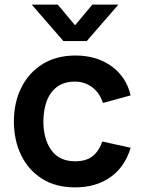

<svg xmlns="http://www.w3.org/2000/svg" viewBox="-20 -795 616 830"><path d="M117.3 -775H229.8L304.5 -685.8L379.2 -775H491.7L355 -617.5H254ZM304.5 15Q221.1 15 162 -22.2Q102.9 -59.5 71.6 -124Q40.2 -188.4 40 -270Q40.2 -352.8 72.7 -417.2Q105.1 -481.6 164.6 -518.3Q224.1 -555 306.2 -555Q398.2 -555 462 -508.8Q525.8 -462.7 544.8 -382.7L424.8 -349.8Q411.1 -393.5 378.5 -417.8Q345.9 -442.2 304.5 -442.2Q257.3 -442.2 227 -419.8Q196.7 -397.3 182.2 -358.4Q167.7 -319.5 167.5 -270Q167.8 -192.9 202.2 -145.4Q236.7 -97.8 304.5 -97.8Q352.8 -97.8 380.4 -119.9Q408.1 -142 422.2 -183.3L544.8 -156.2Q520.1 -73.7 457.6 -29.3Q395.1 15 304.5 15Z"/></svg>

Font: Manrope ExtraLight
Style: Regular
Weight: 200
Designer: Mikhail Sharanda
Foundry: Mikhail Sharanda
Version: Version 4.505